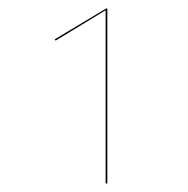

<svg xmlns="http://www.w3.org/2000/svg" viewBox="-20 -747 440 449"><path d="M231 -318H227V-723L110 -652L108 -655L228 -727H231Z"/></svg>

Font: FiraGO Four
Style: Regular
Weight: 100
Designer: bBox Type
Foundry: bBox Type GmbH
Version: Version 1.001